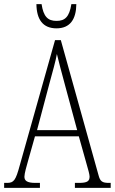

<svg xmlns="http://www.w3.org/2000/svg" viewBox="-21 -908 555 928"><path d="M252 -771C318 -771 347 -815 348 -888H324C314 -826 293 -807 252 -807C210 -807 189 -828 180 -888H155C156 -814 186 -771 252 -771ZM-1 0H172V-24H150C109 -24 97 -35 97 -54C97 -70 108 -107 115 -132L148 -249H360L397 -117C404 -93 412 -65 412 -55C412 -33 402 -24 361 -24H341V0H514V-24H506C473 -24 463 -31 455 -62L273 -714H245L74 -107C55 -37 46 -24 13 -24H-1ZM158 -279 218 -505C233 -561 248 -612 254 -647C262 -613 275 -564 295 -490L352 -279Z"/></svg>

Font: Noto Serif Lao ExtraCondensed ExtraLight
Style: Regular
Weight: 200
Width: 2
Designer: Monotype Design Team
Foundry: Monotype Imaging Inc.
Version: Version 2.003